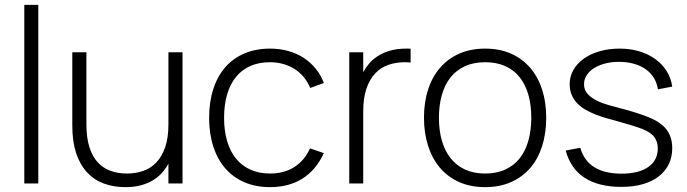

<svg xmlns="http://www.w3.org/2000/svg" viewBox="-20 -755 2827 790"><path d="M80 0V-735H137.5V0Z M335.5 -244Q335.5 -188.5 347.8 -149.8Q360 -111 382.2 -87Q404.5 -63 435 -52Q465.5 -41 502 -41Q538 -41 569.2 -51.8Q600.5 -62.5 623.5 -86.8Q646.5 -111 659.8 -149.8Q673 -188.5 673 -244V-540H731V0H673V-81.5Q664 -64.5 649.8 -47.5Q635.5 -30.5 614.5 -16.5Q593.5 -2.5 564.2 6.2Q535 15 496 15Q447 15 406.8 0Q366.5 -15 337.8 -46.2Q309 -77.5 293.2 -125.2Q277.5 -173 277.5 -238.5V-540H335.5Z M1091 15Q1032.5 15 986 -5Q939.5 -25 907.2 -62Q875 -99 857.8 -151.8Q840.5 -204.5 840.5 -270Q840.5 -336 857.8 -389Q875 -442 907.2 -478.8Q939.5 -515.5 986 -535.2Q1032.5 -555 1091.5 -555Q1131 -555 1166 -545.2Q1201 -535.5 1229.5 -517Q1258 -498.5 1279.2 -472.2Q1300.5 -446 1312.5 -413.5L1256.5 -393Q1246 -418 1229.8 -437.8Q1213.5 -457.5 1192.2 -471Q1171 -484.5 1145.2 -491.8Q1119.5 -499 1091 -499Q1045.5 -499 1010.2 -483.5Q975 -468 951 -438.5Q927 -409 914.5 -366.5Q902 -324 902 -270Q902 -218.5 914 -176.2Q926 -134 949.8 -104Q973.5 -74 1009 -57.5Q1044.5 -41 1091 -41Q1149.5 -41 1191.2 -67.8Q1233 -94.5 1255.5 -144.5L1312.5 -125Q1280.5 -55.5 1224.5 -20.2Q1168.5 15 1091 15Z M1669.5 -497.5Q1658.5 -499 1645.5 -499Q1609.5 -499 1578.2 -488.2Q1547 -477.5 1524 -453.2Q1501 -429 1487.8 -390.5Q1474.5 -352 1474.5 -296.5V0H1417V-540H1474.5V-458Q1483.5 -475 1497.8 -492.2Q1512 -509.5 1533.2 -523.5Q1554.5 -537.5 1583.8 -546.2Q1613 -555 1652 -555Q1656.5 -555 1660.8 -555Q1665 -555 1669.5 -554.5Z M1976 15Q1916 15 1869 -6Q1822 -27 1790 -65Q1758 -103 1741.2 -155.5Q1724.5 -208 1724.5 -271Q1724.5 -334.5 1741.5 -386.8Q1758.5 -439 1791 -476.5Q1823.5 -514 1870.2 -534.5Q1917 -555 1976 -555Q2036.5 -555 2083.2 -534Q2130 -513 2162 -475.5Q2194 -438 2210.8 -385.8Q2227.5 -333.5 2227.5 -271Q2227.5 -207 2210.8 -154.2Q2194 -101.5 2161.8 -64Q2129.5 -26.5 2082.8 -5.8Q2036 15 1976 15ZM1976 -41Q2023.5 -41 2059.2 -57.5Q2095 -74 2118.8 -104.2Q2142.5 -134.5 2154.2 -177Q2166 -219.5 2166 -271Q2166 -323 2154 -365.2Q2142 -407.5 2118.2 -437.2Q2094.5 -467 2059 -483Q2023.5 -499 1976 -499Q1928 -499 1892.2 -482.2Q1856.5 -465.5 1833 -435.5Q1809.5 -405.5 1797.8 -363.5Q1786 -321.5 1786 -271Q1786 -218.5 1798.2 -176Q1810.5 -133.5 1834.5 -103.5Q1858.5 -73.5 1894 -57.2Q1929.5 -41 1976 -41Z M2537 14Q2444.5 14 2386.5 -22.8Q2328.5 -59.5 2307.5 -135.5L2367.5 -147Q2383.5 -92.5 2426.2 -66.5Q2469 -40.5 2537.5 -40.5Q2608 -40.5 2647.2 -67.8Q2686.5 -95 2686.5 -145Q2686.5 -170.5 2673.2 -189.8Q2660 -209 2624 -224Q2608.5 -230 2583 -238Q2557.5 -246 2526.5 -254.5Q2503 -261 2478.8 -267.8Q2454.5 -274.5 2432 -283.2Q2409.5 -292 2389.8 -303.2Q2370 -314.5 2355.5 -329.5Q2341 -344.5 2332.5 -364Q2324 -383.5 2324 -409Q2324 -440.5 2339.2 -467.2Q2354.5 -494 2381.8 -513.5Q2409 -533 2446.8 -544Q2484.5 -555 2529.5 -555Q2573.5 -555 2610.8 -543.8Q2648 -532.5 2676.2 -512Q2704.5 -491.5 2722.8 -462.8Q2741 -434 2746 -398.5L2687 -387.5Q2683 -414 2670 -435Q2657 -456 2636.2 -470.5Q2615.5 -485 2587.5 -492.8Q2559.5 -500.5 2526 -500.5Q2496 -500.5 2470 -493.8Q2444 -487 2424.5 -474.8Q2405 -462.5 2394 -445.5Q2383 -428.5 2383 -408.5Q2383 -384 2398.5 -367.8Q2414 -351.5 2437.2 -340.2Q2460.5 -329 2487.2 -321.8Q2514 -314.5 2536.5 -308.5Q2568 -300.5 2596.8 -291.2Q2625.5 -282 2648 -273Q2700 -252 2723 -221.2Q2746 -190.5 2746 -145.5Q2746 -108.5 2731.5 -79Q2717 -49.5 2690 -28.8Q2663 -8 2624.2 3Q2585.5 14 2537 14Z"/></svg>

Font: Vela Sans Light
Style: Regular
Weight: 300
Designer: Principal design: Mikhail Sharanda - project Manrope.
Design modification: Ravid Balaliev
Foundry: Mikhail Sharanda
Version: Version 1.001